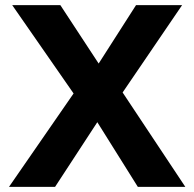

<svg xmlns="http://www.w3.org/2000/svg" viewBox="-20 -726 755 746"><path d="M515.5 0 318.5 -314.5H299.5L27.5 -706H214.5L409 -409.5H428L700 0ZM15 0 276 -377.5 396.5 -310 194 0ZM433.5 -333 313 -400.5 508.5 -706H687.5Z"/></svg>

Font: Marine Company Thin
Style: Regular
Weight: 100
Designer: Rodrigo Fuenzalida
Foundry: fragTYPE
Version: Version 1.000